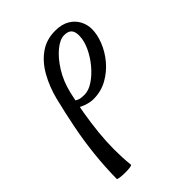

<svg xmlns="http://www.w3.org/2000/svg" viewBox="-192 -516 831 831"><g transform="rotate(-45 223.0 -100.5)"><path d="M33 217Q34 143 41.5 72Q49 1 63 -70Q77 -141 95 -214Q110 -272 137 -320Q164 -368 204 -396.5Q244 -425 298 -425Q338 -425 364 -409.5Q390 -394 403 -369.5Q416 -345 416 -317Q416 -284 401 -246Q386 -208 358 -174.5Q330 -141 291.5 -119.5Q253 -98 206 -98Q185 -98 159.5 -107.5Q134 -117 111 -134L135 -158Q151 -146 161.5 -142.5Q172 -139 192 -139Q218 -139 246.5 -158Q275 -177 300 -207Q325 -237 341 -271.5Q357 -306 357 -337Q357 -362 346 -373Q335 -384 312 -384Q286 -384 254.5 -358Q223 -332 196 -288.5Q169 -245 156 -191Q131 -85 120.5 18Q110 121 120 217Q120 221 107 222.5Q94 224 77 224Q60 224 46.5 222Q33 220 33 217Z"/></g></svg>

Font: Junicode VF
Style: Italic
Weight: 400
Italic angle: -11°
Designer: Peter S. Baker
Version: Version 2.209